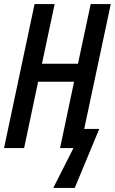

<svg xmlns="http://www.w3.org/2000/svg" viewBox="-21 -734 569 952"><path d="M243.2 197.8 343.3 0H276.9L346.2 -328.6H168L98.6 0H-1L150.4 -713.9H250L187 -418H365.7L428.7 -713.9H528.3L396.5 -94.7H471.2L349.6 197.8Z"/></svg>

Font: Open Sans Condensed SemiBold
Style: Italic
Weight: 600
Width: 3
Italic angle: -12°
Designer: Monotype Design Team
Foundry: Monotype Imaging Inc.
Version: Version 3.000; ttfautohint (v1.8.4)